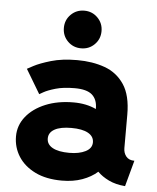

<svg xmlns="http://www.w3.org/2000/svg" viewBox="-53 -790 695 848"><g transform="rotate(5 294.0 -366.0)"><path d="M252.9 12.7Q183.1 12.7 134.3 -11.2Q85.4 -35.2 59.8 -75.4Q34.2 -115.7 34.2 -164.6Q34.2 -213.4 65.2 -252.2Q96.2 -291 150.6 -313.5Q205.1 -335.9 274.9 -335.9Q331.5 -335.9 375 -315.4V-317.9Q375 -357.4 351.6 -378.2Q328.1 -398.9 274.4 -398.9Q224.1 -398.9 189.7 -388.9Q155.3 -378.9 137.7 -368.9Q120.1 -358.9 120.1 -358.9L56.2 -465.8Q56.2 -465.8 83 -480.2Q109.9 -494.6 158.9 -509Q208 -523.4 274.9 -523.4Q342.3 -523.4 396.7 -503.9Q451.2 -484.4 483.4 -436.3Q515.6 -388.2 515.6 -302.7V-154.8Q515.6 -132.8 527.8 -117.7Q540 -102.5 564.5 -102.5L533.2 12.7Q491.2 9.3 460.4 -5.6Q429.7 -20.5 410.2 -40.5Q382.8 -16.1 343 -1.7Q303.2 12.7 252.9 12.7ZM375 -167.5Q375 -193.8 349.1 -208.3Q323.2 -222.7 274.9 -222.7Q226.6 -222.7 200.7 -208.3Q174.8 -193.8 174.8 -167.5Q174.8 -141.1 200.7 -126.7Q226.6 -112.3 274.9 -112.3Q318.8 -112.3 346.9 -126.7Q375 -141.1 375 -167.5ZM203.1 -660.2Q203.1 -695.3 227.3 -719.5Q251.5 -743.7 286.6 -743.7Q321.8 -743.7 345.9 -719.5Q370.1 -695.3 370.1 -660.2Q370.1 -625 345.9 -600.8Q321.8 -576.7 286.6 -576.7Q251.5 -576.7 227.3 -600.8Q203.1 -625 203.1 -660.2Z"/></g></svg>

Font: Giphurs
Style: Bold
Weight: 700
Version: Version 0.920; ttfautohint (v1.8.4.7-5d5b)